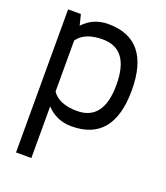

<svg xmlns="http://www.w3.org/2000/svg" viewBox="-128 -577 747 862"><g transform="rotate(20 245.5 -146.0)"><path d="M241.7 -488.3Q441.9 -488.3 441.9 -244.1Q441.9 0 241.7 0Q170.4 0 122.1 -51.3V195.3H48.8V-488.3H109.9L122.1 -439.5V-436.5Q169.9 -488.3 241.7 -488.3ZM122.1 -122.1Q156.2 -73.2 241.7 -73.2Q368.7 -73.2 368.7 -244.1Q368.7 -415 241.7 -415Q156.2 -415 122.1 -366.2Z"/></g></svg>

Font: Sanitrixie
Style: Regular
Weight: 400
Designer: Jayvee D. Enaguas (Grand Chaos)
Version: Version 1.1 - 6/9/2013